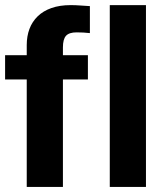

<svg xmlns="http://www.w3.org/2000/svg" viewBox="-20 -734 651 754"><path d="M553.2 -713.9V0H411.1V-713.9ZM0 -421.9V-517.1H85V-557.1Q85 -591.8 95.7 -620.4Q106.4 -648.9 127.9 -669.9Q149.4 -690.9 181.9 -702.4Q214.4 -713.9 257.8 -713.9Q276.9 -713.9 295.9 -712.4Q314.9 -710.9 333 -710V-604Q307.6 -606.9 280.8 -606.9Q251.5 -606.9 239.3 -593.5Q227.1 -580.1 227.1 -547.9V-517.1H325.2V-421.9H227.1V0H85V-421.9Z"/></svg>

Font: XB Khoramshahr
Style: Bold
Weight: 700
Designer: Behnam
Foundry: Irmug
Version: Version 8.005 2009